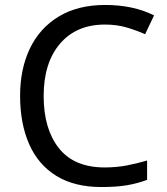

<svg xmlns="http://www.w3.org/2000/svg" viewBox="-20 -744 672 774"><path d="M403 -645Q288 -645 222 -568Q156 -491 156 -357Q156 -224 217.5 -146.5Q279 -69 402 -69Q449 -69 491 -77Q533 -85 573 -97V-19Q533 -4 490.5 3Q448 10 389 10Q280 10 207 -35Q134 -80 97.5 -163Q61 -246 61 -358Q61 -466 100.5 -548.5Q140 -631 217 -677.5Q294 -724 404 -724Q517 -724 601 -682L565 -606Q532 -621 491.5 -633Q451 -645 403 -645Z"/></svg>

Font: Noto Sans Hatran
Style: Regular
Weight: 400
Designer: Monotype Design Team
Foundry: Monotype Imaging Inc.
Version: Version 2.001; ttfautohint (v1.8.4.7-5d5b)